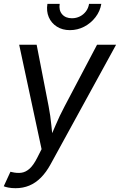

<svg xmlns="http://www.w3.org/2000/svg" viewBox="-29 -781 630 1009"><path d="M-9.3 197.8 25.9 121.6 34.2 123.5Q61 129.9 83.7 126.7Q106.4 123.5 126.7 105.2Q147 86.9 166.5 48.3L189.5 2.9L71.8 -545.9H163.6L226.6 -222.2Q236.3 -171.9 241 -121.8Q245.6 -71.8 252 -24.9H219.7Q241.7 -71.8 262.7 -121.8Q283.7 -171.9 310.5 -222.2L481 -545.9H581.1L237.3 81.5Q213.9 124.5 185.8 152.6Q157.7 180.7 124.8 194.3Q91.8 208 52.7 208Q31.2 208 14.4 204.6Q-2.4 201.2 -9.3 197.8ZM338.4 -622.6Q298.8 -622.6 269.8 -641.1Q240.7 -659.7 227.3 -690.9Q213.9 -722.2 220.2 -760.7H284.7Q279.3 -727.1 297.4 -706.1Q315.4 -685.1 349.1 -685.1Q371.6 -685.1 390.6 -694.6Q409.7 -704.1 422.6 -721.2Q435.5 -738.3 439 -760.7H503.4Q497.1 -722.2 472.9 -690.7Q448.7 -659.2 413.6 -640.9Q378.4 -622.6 338.4 -622.6Z"/></svg>

Font: Inter
Style: Italic
Weight: 400
Italic angle: -9.3988°
Designer: Rasmus Andersson
Foundry: rsms
Version: Version 4.001;git-66647c0bb